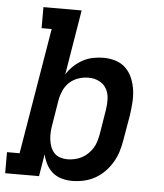

<svg xmlns="http://www.w3.org/2000/svg" viewBox="-60 -782 713 836"><g transform="rotate(5 296.5 -363.5)"><path d="M286 8Q262 8 239.5 1.5Q217 -5 200 -19.5Q183 -34 172.5 -54.5Q162 -75 157 -97L141 0H-7V-92H48L140 -643H96V-735H263L216 -451Q229 -472 247 -489Q265 -506 286.5 -517.5Q308 -529 331 -533.5Q354 -538 377 -538Q405 -538 431 -529.5Q457 -521 475 -502.5Q493 -484 503 -459.5Q513 -435 516.5 -408.5Q520 -382 518 -354Q516 -326 512 -298L493 -188Q489 -163 481.5 -138.5Q474 -114 460.5 -91Q447 -68 428 -48.5Q409 -29 385.5 -16Q362 -3 336.5 2.5Q311 8 286 8ZM258 -84Q273 -84 289 -87.5Q305 -91 319.5 -98.5Q334 -106 346 -117.5Q358 -129 367 -143Q376 -157 380.5 -172.5Q385 -188 388 -203L406 -313Q410 -337 409 -361.5Q408 -386 397 -405.5Q386 -425 365 -435.5Q344 -446 319 -446Q319 -446 319 -446Q319 -446 319 -446Q297 -446 275.5 -439Q254 -432 237 -417Q220 -402 210.5 -381Q201 -360 197 -339L179 -229Q176 -212 175 -195.5Q174 -179 176 -163Q178 -147 183.5 -132Q189 -117 199.5 -105.5Q210 -94 225.5 -89Q241 -84 258 -84Z"/></g></svg>

Font: Iosevka Slab SmBdExObl
Style: Regular
Weight: 600
Width: 7
Italic angle: -9°
Monospace: yes
Designer: Belleve Invis
Foundry: Belleve Invis
Version: Version 11.1.0; ttfautohint (v1.8.3)